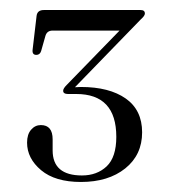

<svg xmlns="http://www.w3.org/2000/svg" viewBox="-20 -720 340 383"><path d="M263.5 -456Q263.5 -411 229.8 -384Q196 -357 141.5 -357Q90 -357 62 -380.5Q34 -404 34 -435.5Q34 -452 42 -461.2Q50 -470.5 61.5 -470.5Q85 -470.5 85 -442V-420Q85 -370 143.5 -370Q173.5 -370 192.8 -388.2Q212 -406.5 212 -447Q212 -532.5 132 -532.5H115.5Q106 -532.5 106 -539Q106 -543.5 113 -550.5L218.5 -659H85Q73.5 -659 70.5 -648L62 -618Q59.5 -610.5 52.5 -610.5Q44 -610.5 45 -620.5L53 -688.5Q54.5 -700 67.5 -700H260.5Q269 -700 269 -693Q269 -688.5 261 -681.5L129.5 -546Q136 -546.5 141.5 -546.5Q198 -546.5 230.8 -523.5Q263.5 -500.5 263.5 -456Z"/></svg>

Font: Fraunces 72pt Light
Style: Regular
Weight: 300
Version: Version 1.000;[0bf87f6ff]